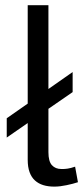

<svg xmlns="http://www.w3.org/2000/svg" viewBox="-20 -692 318 724"><path d="M162.6 -118.2Q162.6 -83.5 175.8 -69.1Q189 -54.7 211.4 -54.7Q218.3 -54.7 223.9 -54.9Q229.5 -55.2 235.4 -56.2Q241.2 -57.1 247.8 -58.8Q254.4 -60.5 263.2 -63.5L273.9 -4.9Q265.1 -2 253.9 1Q242.7 3.9 231 6.3Q219.2 8.8 207.3 10.3Q195.3 11.7 184.6 11.7Q161.6 11.7 143.3 6.1Q125 0.5 111.8 -11.5Q98.6 -23.4 91.6 -42.7Q84.5 -62 84.5 -89.4V-228L5.4 -173.3V-246.1L84.5 -301.3V-672.4H162.6V-356.4L253.9 -420.4V-344.7L162.6 -281.7Z"/></svg>

Font: PT Astra Sans
Style: Regular
Weight: 400
Designer: A.Korolkova, I. Chaeva
Foundry: ParaType Ltd
Version: Version 1.001; ttfautohint (v1.6)